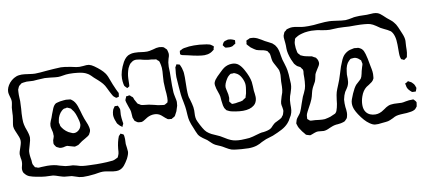

<svg xmlns="http://www.w3.org/2000/svg" viewBox="-64 -830 2466 1106"><g transform="rotate(-10 1169.0 -277.5)"><path d="M597 -153Q598 -154 598.5 -155.5Q599 -157 600 -157L603 -156Q606 -154 609.5 -153Q613 -152 616 -150Q618 -148 619 -143Q620 -138 620 -136Q621 -131 621 -122L620 -93Q621 -83 623 -70Q625 -57 625 -48Q625 -34 612 -8Q600 13 588.5 27Q577 41 562 47Q553 51 539 51Q522 51 500 46Q495 45 483 43Q471 41 461 41Q451 41 436 43.5Q421 46 414 47Q373 52 345 51L323 48Q306 43 301 41Q284 35 282 35L261 33Q253 33 239 31Q232 30 210 23Q188 15 176 13Q168 12 154 12Q140 12 131 11Q112 10 74 2Q69 1 60.5 -1Q52 -3 41 -7Q26 -13 16 -26Q11 -31 10 -34Q6 -41 6 -54Q6 -61 10 -75Q11 -79 12 -84Q13 -89 13 -96Q13 -109 10 -119Q8 -133 8 -139Q8 -152 18 -178Q19 -181 23 -193.5Q27 -206 27 -216Q27 -227 22.5 -239Q18 -251 13 -262Q12 -265 6 -278.5Q0 -292 -1 -305Q-1 -314 1.5 -327.5Q4 -341 5 -348Q7 -359 7.5 -367Q8 -375 8 -380Q8 -391 10 -413Q11 -419 13.5 -430.5Q16 -442 16 -451Q16 -461 10 -479Q9 -482 7 -490.5Q5 -499 5 -506Q5 -531 26 -557Q37 -570 52 -579Q67 -588 83 -590Q88 -591 99 -591Q112 -591 138 -587Q164 -583 176 -583Q199 -583 247 -588Q260 -589 287.5 -591Q315 -593 328 -593Q348 -593 388 -585L416 -579Q428 -577 434 -577L456 -578Q477 -581 490 -579Q505 -575 519 -565Q559 -537 576 -513Q587 -498 599 -462Q607 -440 612 -430Q615 -421 619 -413.5Q623 -406 626 -399Q630 -394 631 -388L630 -380Q629 -378 629 -373.5Q629 -369 628 -368Q627 -367 624 -367Q621 -367 620 -366Q619 -366 616 -365Q613 -364 612 -365Q611 -365 608.5 -367Q606 -369 605 -370Q603 -372 600.5 -373.5Q598 -375 596 -378Q594 -380 589 -390Q581 -406 579 -409Q577 -412 569.5 -428.5Q562 -445 552 -457Q542 -469 527.5 -482Q513 -495 506 -501Q502 -505 491.5 -515.5Q481 -526 470 -531Q453 -541 419 -545Q395 -548 369 -548Q358 -548 350.5 -547Q343 -546 337 -545Q315 -541 304 -541Q291 -541 261 -545Q256 -545 245 -546.5Q234 -548 226 -548Q213 -548 185 -546Q167 -544 158 -544Q148 -544 139 -545Q130 -546 120 -546Q113 -546 101 -544L90 -542L81 -535Q80 -534 77.5 -532.5Q75 -531 73 -528Q71 -526 70 -523Q69 -520 68 -518L64 -509Q63 -504 63 -495Q62 -488 62.5 -478Q63 -468 63 -463Q64 -456 64 -442Q64 -427 62 -397Q59 -369 59 -341Q59 -316 62 -305Q64 -295 66.5 -287.5Q69 -280 71 -275Q83 -243 83 -225Q83 -213 74 -184Q67 -161 66 -156Q64 -150 64 -137Q64 -126 66 -112.5Q68 -99 69 -94Q69 -90 69.5 -82.5Q70 -75 72 -70Q72 -68 78 -60Q78 -59 79 -57Q80 -55 82 -52L90 -50Q98 -46 101 -46H106Q116 -46 120 -47L152 -48Q172 -48 191 -45Q205 -43 225 -36Q245 -30 256 -28L277 -26Q292 -26 299 -25Q306 -24 320 -20L340 -14Q354 -11 371 -10Q388 -9 394 -9Q442 -7 466 -8Q474 -8 494.5 -9Q515 -10 531 -12Q543 -15 553 -21Q554 -21 556 -22Q558 -23 561 -25Q562 -26 563 -29.5Q564 -33 565 -34Q570 -44 571 -56.5Q572 -69 572 -72Q576 -114 589 -145Q589 -145 597 -153ZM430 -202Q429 -196 425 -191Q423 -185 421 -183Q419 -180 416.5 -178.5Q414 -177 412 -175Q405 -170 394 -164Q383 -158 375 -153Q354 -137 350 -135L340 -132Q331 -129 329 -129L321 -131L296 -138Q287 -141 286 -141H284Q280 -141 273.5 -139.5Q267 -138 264 -137Q253 -135 242 -137Q239 -138 235.5 -140Q232 -142 229 -143Q228 -144 222 -147Q220 -149 219 -151.5Q218 -154 216 -156Q215 -158 213 -160.5Q211 -163 211 -165Q210 -167 210.5 -170.5Q211 -174 211 -176Q211 -184 212 -187Q213 -191 216 -198Q219 -205 219 -208Q220 -211 219.5 -213Q219 -215 219 -217V-226Q219 -233 215 -247Q211 -263 211 -270Q211 -284 217.5 -298.5Q224 -313 225 -316Q229 -325 232 -336Q240 -358 245 -369Q253 -387 265 -394Q267 -395 270 -395.5Q273 -396 275 -397Q287 -401 311 -403L325 -404Q331 -404 345 -402Q350 -402 352 -401L360 -395Q376 -383 386 -356Q391 -343 395.5 -326Q400 -309 402 -303Q407 -284 425 -241Q426 -238 429.5 -225Q433 -212 430 -202ZM349 -342Q345 -349 342 -350Q340 -351 336.5 -352.5Q333 -354 331 -355Q329 -356 327 -357Q325 -358 323 -358Q318 -358 314 -356Q305 -356 302 -354Q299 -353 296 -350Q293 -347 291 -346Q281 -337 273.5 -323Q266 -309 264 -294Q264 -291 263 -287.5Q262 -284 262 -281L265 -271Q265 -266 267 -260Q268 -258 273 -250Q281 -238 293.5 -227.5Q306 -217 320 -212Q330 -207 334 -207Q349 -205 362.5 -215Q376 -225 380 -240Q382 -246 382 -251Q382 -258 381 -263.5Q380 -269 379 -273Q373 -297 366.5 -313.5Q360 -330 349 -342ZM592 -217Q590 -220 589 -223Q588 -226 587 -229Q577 -251 577 -271Q577 -276 579 -286Q582 -298 583 -300Q584 -303 586 -305.5Q588 -308 590 -311Q593 -317 595 -318Q596 -319 600 -318.5Q604 -318 605 -318Q606 -318 609 -318.5Q612 -319 613 -318Q614 -317 615 -314.5Q616 -312 617 -311Q623 -299 623 -293Q621 -273 621 -263Q621 -248 625 -220Q625 -219 626 -216Q627 -213 626 -212Q626 -208 620 -199Q620 -194 618 -194Q617 -193 616.5 -193.5Q616 -194 616 -195L605 -203Z M940 -228Q935 -217 930 -209Q929 -207 928 -205Q927 -203 925 -201Q923 -199 919 -197Q915 -195 913 -194L905 -189L900 -190Q888 -190 884 -192Q881 -193 877 -197Q872 -200 863.5 -208Q855 -216 851 -219Q834 -233 811 -233Q789 -233 769 -222Q763 -219 751.5 -211Q740 -203 731 -202L718 -203Q710 -203 704 -208Q694 -215 693 -216Q692 -217 689 -226L685 -236Q684 -242 683.5 -257.5Q683 -273 680 -282Q677 -290 672 -304.5Q667 -319 664 -329Q664 -332 662.5 -336Q661 -340 662 -342Q662 -345 668 -357Q669 -358 669 -360Q669 -362 670 -363Q672 -364 673.5 -363.5Q675 -363 676 -363Q687 -366 690 -365Q692 -365 694.5 -362Q697 -359 698 -358Q706 -353 707 -351Q710 -347 712 -338Q713 -335 723 -318Q726 -312 727 -311Q729 -309 732 -307.5Q735 -306 737 -305Q745 -299 747 -299L757 -297Q769 -295 791 -293Q808 -290 820.5 -286.5Q833 -283 842 -281Q854 -279 870 -277Q872 -277 875.5 -276.5Q879 -276 881 -277Q883 -278 893 -284L898 -287Q899 -289 899.5 -292.5Q900 -296 901 -298Q902 -304 902 -315Q902 -338 899 -362Q897 -392 897 -407Q897 -418 899 -442Q902 -469 901 -489Q899 -508 896 -518Q895 -520 894.5 -523.5Q894 -527 893 -528Q891 -532 884 -536Q882 -540 878 -542Q875 -544 867 -544Q859 -546 848.5 -547Q838 -548 834 -548Q823 -549 815 -551Q807 -553 801 -554Q788 -558 779 -559Q769 -561 763 -561Q754 -561 746 -558Q743 -557 739.5 -554.5Q736 -552 735 -551Q728 -547 728 -546Q722 -541 712 -521Q701 -492 700 -463Q699 -454 699.5 -445.5Q700 -437 699 -428Q699 -420 698 -417Q697 -416 693 -413.5Q689 -411 687 -410Q686 -410 686 -409Q686 -408 685 -409Q684 -409 681 -412Q679 -415 675 -418.5Q671 -422 670 -424Q669 -426 668.5 -429.5Q668 -433 667 -435Q664 -452 664 -468Q664 -509 692 -561Q710 -592 734 -598Q745 -602 761 -602Q774 -602 783 -601Q792 -600 798 -599Q818 -596 834 -596Q845 -596 869 -602Q890 -609 906 -609Q911 -609 921 -607Q923 -607 927 -605.5Q931 -604 933 -603Q933 -603 941 -595Q949 -588 949 -586Q950 -584 950.5 -580.5Q951 -577 952 -575Q952 -573 953 -570Q954 -567 954 -565Q955 -556 952 -546Q949 -536 948 -534Q944 -520 943 -513Q941 -495 941 -488L942 -455L941 -380Q941 -355 942 -345Q942 -336 944 -325.5Q946 -315 947 -310Q952 -288 952 -281Q952 -277 950 -259Z M1019 -561Q1020 -562 1019.5 -564Q1019 -566 1020 -567Q1021 -568 1024 -569.5Q1027 -571 1028 -571Q1036 -576 1040 -577Q1043 -578 1048 -579Q1053 -580 1056 -580Q1073 -584 1105 -584Q1139 -584 1167 -579Q1169 -579 1178.5 -577.5Q1188 -576 1195.5 -573.5Q1203 -571 1208 -566Q1215 -562 1217 -559V-558Q1217 -554 1214 -548Q1214 -541 1213 -540L1205 -534Q1193 -524 1175 -520Q1163 -518 1156 -518Q1126 -518 1062 -534Q1040 -538 1029 -541Q1027 -542 1023.5 -543.5Q1020 -545 1018 -549ZM1303 -583H1308Q1320 -583 1332 -578Q1333 -577 1337.5 -575.5Q1342 -574 1343 -573Q1344 -572 1343.5 -568.5Q1343 -565 1343 -564Q1342 -562 1342.5 -558.5Q1343 -555 1342 -553Q1342 -552 1337 -550Q1327 -543 1323 -541Q1314 -538 1304 -538Q1295 -538 1290 -539Q1283 -539 1281 -541Q1278 -543 1276 -546.5Q1274 -550 1272 -552Q1271 -553 1270 -554Q1269 -555 1269 -557Q1269 -558 1270 -559Q1271 -560 1271 -562Q1273 -566 1276 -570.5Q1279 -575 1285 -578Q1290 -579 1294 -580.5Q1298 -582 1303 -583ZM1590 -105Q1586 -90 1576 -76Q1569 -61 1558 -49Q1542 -31 1518.5 -18.5Q1495 -6 1463 7Q1435 15 1421 20L1394 32Q1380 41 1362 47Q1340 54 1313 54Q1300 54 1272 52Q1265 51 1246.5 49.5Q1228 48 1214 44Q1200 39 1182 28Q1166 18 1157 14Q1151 11 1138.5 6Q1126 1 1118 -5Q1111 -10 1102 -19Q1093 -28 1086 -34Q1079 -39 1063 -50Q1047 -61 1038 -75Q1033 -84 1028.5 -95.5Q1024 -107 1022 -112Q1008 -144 1004 -161Q1000 -176 999 -196Q998 -216 997 -226Q996 -242 990 -272Q984 -300 982 -318L980 -341Q980 -350 978 -364L974 -422Q974 -443 977 -465Q977 -474 978 -478L985 -490Q986 -491 986.5 -492.5Q987 -494 988 -495L992 -493Q994 -492 998.5 -491.5Q1003 -491 1005 -490L1009 -482Q1016 -467 1018 -454Q1022 -442 1022 -413L1021 -343Q1021 -298 1028 -285Q1030 -278 1036 -256Q1042 -234 1042 -215L1041 -186Q1041 -174 1044 -162Q1047 -152 1060 -127Q1071 -106 1080 -93.5Q1089 -81 1103 -72Q1112 -65 1141 -53Q1159 -45 1163 -43Q1182 -32 1185 -30Q1205 -17 1220 -11Q1243 -1 1280 -1Q1297 -1 1305 -2Q1328 -2 1349 -8Q1358 -10 1368.5 -13.5Q1379 -17 1392 -20Q1403 -23 1414 -23Q1443 -27 1456 -35Q1464 -40 1472 -50Q1482 -60 1488 -64Q1495 -68 1507 -73.5Q1519 -79 1526 -84Q1529 -85 1531 -88.5Q1533 -92 1535 -94Q1539 -98 1540 -100Q1541 -101 1541.5 -104Q1542 -107 1543 -108L1547 -122Q1548 -128 1546.5 -135.5Q1545 -143 1545 -146Q1542 -157 1542 -167Q1542 -170 1543 -173.5Q1544 -177 1544 -180Q1546 -190 1552 -208Q1555 -214 1559 -228Q1563 -243 1563.5 -263Q1564 -283 1564 -292Q1564 -301 1565.5 -311Q1567 -321 1567 -330Q1567 -345 1564 -358Q1562 -364 1550 -386Q1538 -407 1535 -416Q1532 -426 1530 -449L1528 -460Q1527 -463 1524.5 -466.5Q1522 -470 1521 -471L1517 -478L1507 -483Q1495 -488 1479 -490Q1475 -491 1469 -492Q1463 -493 1455 -496Q1445 -501 1425 -516Q1420 -521 1410 -532Q1406 -536 1405 -538Q1405 -543 1407 -549Q1407 -558 1408 -559Q1410 -561 1419 -564L1429 -569H1435Q1446 -569 1454 -567Q1457 -566 1461.5 -565Q1466 -564 1472 -561Q1475 -560 1494 -549Q1506 -541 1512 -538Q1519 -534 1531.5 -528Q1544 -522 1552 -517L1566 -504Q1568 -502 1575 -490Q1584 -473 1588 -441L1593 -415Q1594 -409 1601 -389Q1609 -363 1611 -350Q1613 -339 1614 -325.5Q1615 -312 1615 -307Q1615 -298 1616 -288.5Q1617 -279 1617 -270Q1617 -255 1613.5 -242Q1610 -229 1606 -217Q1602 -205 1600 -200Q1594 -179 1594 -155Q1594 -151 1594 -135Q1594 -119 1590 -105ZM1227 -403Q1244 -420 1254 -427Q1276 -442 1303 -442Q1326 -442 1341 -429Q1356 -416 1368 -394Q1392 -351 1397 -319L1399 -293Q1399 -276 1400 -267Q1401 -260 1402.5 -248.5Q1404 -237 1404 -230Q1404 -207 1392 -191Q1390 -189 1388 -187Q1386 -185 1384 -183Q1361 -164 1319 -164Q1299 -164 1275 -168Q1247 -172 1235 -179L1225 -184L1220 -191Q1214 -199 1214 -201Q1213 -204 1210 -214Q1208 -225 1206 -243Q1206 -251 1204 -267Q1202 -279 1196.5 -293.5Q1191 -308 1189 -316Q1183 -338 1185 -350Q1186 -355 1193 -367Q1205 -383 1227 -403ZM1253 -251 1250 -235Q1250 -234 1249.5 -232.5Q1249 -231 1250 -230Q1251 -227 1254.5 -224Q1258 -221 1259 -219Q1261 -215 1263 -214H1272Q1285 -214 1297 -217Q1318 -219 1327 -223L1336 -230Q1338 -231 1341 -232.5Q1344 -234 1346 -236L1348 -244Q1352 -254 1353 -260Q1354 -267 1356.5 -281.5Q1359 -296 1359 -307Q1359 -327 1347 -350.5Q1335 -374 1317 -382Q1314 -383 1310.5 -385Q1307 -387 1305 -387H1302Q1296 -387 1294 -386Q1293 -386 1289 -386.5Q1285 -387 1283 -385L1276 -380Q1266 -372 1261 -363Q1243 -335 1243 -315Q1243 -311 1244.5 -305Q1246 -299 1247 -293Q1253 -272 1253 -251Z M2295 0Q2283 8 2263 10Q2245 13 2227 13Q2223 13 2208.5 14Q2194 15 2183 18Q2175 20 2161 28Q2149 34 2143 36Q2132 41 2117 42Q2102 43 2096 44Q2070 48 2055 46Q2041 45 2023 32Q1996 14 1967 -30Q1956 -47 1951 -59Q1943 -77 1943 -96Q1943 -108 1947.5 -120.5Q1952 -133 1960 -152Q1974 -184 1987 -199L2010 -220Q2018 -228 2018 -228Q2024 -236 2028 -255Q2030 -268 2038 -294Q2043 -307 2043 -312Q2043 -314 2040 -326Q2040 -330 2039 -332Q2037 -334 2034.5 -336Q2032 -338 2031 -339Q2019 -351 2003 -353H2000L1986 -352Q1985 -351 1983 -351.5Q1981 -352 1980 -351Q1979 -351 1970 -342Q1950 -323 1946 -283Q1944 -273 1944 -266Q1944 -261 1944.5 -241.5Q1945 -222 1939 -206Q1936 -197 1928.5 -186Q1921 -175 1917 -169Q1908 -152 1903 -127Q1902 -120 1902 -105Q1902 -91 1903 -83Q1904 -77 1905 -68.5Q1906 -60 1906 -50Q1906 -40 1903 -29L1900 -19L1893 -11Q1885 -3 1885 -3Q1883 -2 1875 1Q1864 5 1842 7Q1838 7 1833 7.5Q1828 8 1820 10Q1812 12 1793 20Q1771 31 1756 31Q1748 31 1739.5 29.5Q1731 28 1723 28Q1714 28 1702 32.5Q1690 37 1685 39Q1676 42 1675 42Q1674 42 1665 39L1655 36Q1652 35 1649 31.5Q1646 28 1645 26Q1634 15 1618 -11Q1613 -20 1610 -32Q1608 -36 1608 -40Q1608 -41 1611 -50L1614 -60Q1617 -67 1627 -79Q1638 -92 1641 -99Q1649 -116 1658 -145Q1662 -158 1672 -184Q1676 -192 1682 -204.5Q1688 -217 1691 -226Q1696 -239 1698 -268Q1699 -276 1699 -290V-312Q1702 -330 1700 -336Q1700 -338 1697.5 -340.5Q1695 -343 1694 -345Q1691 -351 1689 -353Q1686 -356 1680 -358.5Q1674 -361 1670 -364Q1664 -369 1655 -380Q1653 -383 1642 -408Q1627 -447 1627 -474V-491Q1627 -502 1626 -507Q1626 -512 1624.5 -521.5Q1623 -531 1623 -539Q1623 -546 1624 -550L1628 -560Q1631 -568 1632 -569Q1633 -571 1641 -576Q1647 -583 1649 -583Q1651 -584 1654.5 -584.5Q1658 -585 1660 -586Q1670 -589 1681 -589Q1694 -589 1710.5 -585.5Q1727 -582 1736 -581Q1748 -579 1774 -579Q1795 -579 1805 -580L1835 -583Q1877 -587 1897 -586Q1907 -586 1935 -582Q1973 -576 1991 -576Q1998 -576 2010 -578Q2024 -580 2032 -582Q2036 -583 2041 -584Q2046 -585 2053 -585Q2060 -586 2074 -586L2117 -585Q2126 -585 2135.5 -586Q2145 -587 2155 -587Q2169 -587 2180 -583Q2193 -578 2207 -564.5Q2221 -551 2227 -546Q2234 -540 2245.5 -531Q2257 -522 2263 -514Q2274 -502 2282 -483.5Q2290 -465 2292 -460Q2293 -457 2298.5 -444.5Q2304 -432 2307 -420.5Q2310 -409 2310 -399Q2310 -388 2308 -368Q2308 -361 2307.5 -344.5Q2307 -328 2304 -317Q2303 -315 2303 -311.5Q2303 -308 2301 -304Q2296 -299 2288 -295Q2284 -291 2284 -291Q2282 -291 2281 -292Q2280 -293 2279 -294Q2268 -298 2267 -299Q2266 -301 2265 -305.5Q2264 -310 2263 -312Q2261 -323 2261 -336Q2261 -349 2261 -353V-384Q2261 -443 2237 -467Q2230 -472 2219 -478Q2212 -482 2200.5 -487Q2189 -492 2181 -497Q2175 -501 2158.5 -512.5Q2142 -524 2126 -529Q2115 -532 2093 -534Q2070 -536 2042 -536Q2014 -536 2005 -536Q1994 -536 1972 -538L1941 -539L1915 -538Q1907 -537 1891 -537Q1875 -537 1843 -543Q1826 -547 1815 -548Q1795 -550 1786 -550Q1767 -550 1747 -547Q1728 -543 1716.5 -539Q1705 -535 1695 -528Q1693 -527 1690.5 -525.5Q1688 -524 1687 -522Q1684 -519 1684 -514Q1679 -501 1679 -491Q1679 -463 1683 -450Q1683 -448 1684 -444Q1685 -440 1686 -438Q1687 -434 1693 -430L1699 -422Q1701 -421 1715 -415Q1721 -412 1743 -408Q1757 -406 1764 -404L1774 -398L1784 -393Q1786 -392 1788 -388Q1790 -384 1792 -382Q1795 -378 1797 -367Q1797 -365 1797.5 -362Q1798 -359 1797 -355Q1796 -351 1794.5 -348Q1793 -345 1792 -343Q1791 -340 1780 -324Q1768 -305 1766 -299Q1764 -291 1761.5 -278.5Q1759 -266 1755 -257Q1751 -249 1744.5 -238Q1738 -227 1735 -219Q1731 -210 1728 -197Q1725 -184 1723 -177Q1720 -164 1708 -140Q1702 -128 1694 -114Q1681 -90 1678 -82Q1675 -74 1675 -60Q1675 -59 1674.5 -56.5Q1674 -54 1675 -53Q1677 -51 1678.5 -50Q1680 -49 1681 -48Q1683 -47 1685 -44.5Q1687 -42 1690 -41Q1692 -40 1698 -40L1719 -39Q1726 -38 1744 -36Q1762 -34 1775 -35Q1783 -36 1793.5 -39Q1804 -42 1808 -43L1831 -53L1838 -56Q1845 -62 1848 -69.5Q1851 -77 1854 -89Q1859 -108 1861 -133Q1863 -151 1865 -160Q1868 -177 1875 -194Q1882 -211 1884 -216L1895 -244L1907 -281Q1919 -323 1928 -341Q1940 -374 1957 -387Q1975 -402 1996 -405Q2012 -410 2021 -407Q2024 -407 2030.5 -406.5Q2037 -406 2040 -404Q2044 -402 2049 -399Q2054 -396 2057 -392Q2065 -384 2071 -363Q2078 -340 2086 -292Q2087 -287 2090 -272Q2093 -257 2093 -243Q2093 -233 2092 -228Q2092 -221 2091 -218Q2086 -206 2077.5 -199Q2069 -192 2059 -186Q2049 -180 2043 -176Q2021 -159 2010 -127Q2001 -102 2001 -77Q2001 -51 2013 -35Q2022 -23 2036 -17Q2050 -11 2066 -11Q2080 -11 2091 -15Q2102 -18 2122 -32Q2135 -42 2147 -47Q2160 -53 2182 -53Q2197 -53 2204 -52L2226 -51Q2234 -51 2252 -55Q2274 -59 2284 -58Q2286 -58 2291 -58.5Q2296 -59 2298 -57Q2300 -55 2302 -52.5Q2304 -50 2305 -49Q2306 -48 2308 -45.5Q2310 -43 2311 -40Q2312 -39 2311.5 -37.5Q2311 -36 2311 -35Q2310 -32 2310 -27Q2310 -22 2308 -15Q2298 -2 2295 0ZM2317 -141Q2319 -138 2320 -135Q2321 -132 2322 -129Q2322 -127 2325 -121Q2325 -119 2323 -114Q2321 -109 2320 -106Q2319 -105 2319 -103.5Q2319 -102 2318 -101Q2316 -100 2314.5 -100.5Q2313 -101 2312 -101H2304Q2298 -101 2296 -102Q2295 -102 2288 -109Q2269 -126 2268 -145Q2268 -147 2266.5 -151.5Q2265 -156 2266 -157Q2267 -158 2271.5 -159.5Q2276 -161 2277 -162Q2282 -167 2284 -167Q2286 -167 2289 -164Q2297 -161 2304 -156Q2306 -153 2310.5 -149Q2315 -145 2317 -141Z"/></g></svg>

Font: Rubik-Burned
Style: Regular
Weight: 400
Designer: NaN (generative design), Hubert & Fischer (Rubik source font outlines)
Foundry: NaN, Hubert & Fischer
Version: Version 1.000